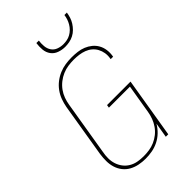

<svg xmlns="http://www.w3.org/2000/svg" viewBox="-281 -1054 1162 1162"><g transform="rotate(-45 300.0 -473.5)"><path d="M244 8Q216 8 188.5 2.5Q161 -3 137.5 -16Q114 -29 97.5 -50Q81 -71 73 -97Q65 -123 65 -151.5Q65 -180 69 -208L126 -553Q131 -580 140.5 -606Q150 -632 166.5 -655Q183 -678 205.5 -695.5Q228 -713 254 -724Q280 -735 307 -739Q334 -743 360 -743Q385 -743 410 -740Q435 -737 457 -728Q479 -719 497.5 -704Q516 -689 527.5 -668.5Q539 -648 542.5 -623.5Q546 -599 542 -574Q542 -573 541.5 -571Q541 -569 541 -568H520Q520 -569 520.5 -570.5Q521 -572 521 -573Q525 -596 521.5 -617.5Q518 -639 508 -657.5Q498 -676 482 -689.5Q466 -703 446 -710.5Q426 -718 404.5 -721Q383 -724 360 -724Q336 -724 311.5 -720.5Q287 -717 263.5 -707Q240 -697 219 -680.5Q198 -664 183 -643Q168 -622 159.5 -598.5Q151 -575 147 -550L90 -205Q85 -180 85 -154.5Q85 -129 92.5 -106Q100 -83 114.5 -64Q129 -45 150 -32.5Q171 -20 195.5 -15.5Q220 -11 246 -11Q246 -11 246 -11Q246 -11 246 -11Q246 -11 246 -11Q246 -11 246 -11Q270 -11 294 -14.5Q318 -18 341 -28Q364 -38 384 -54Q404 -70 418.5 -91Q433 -112 441.5 -135Q450 -158 454 -182L485 -368H305L308 -387H509L445 0H424L440 -96Q425 -70 403 -49Q381 -28 354.5 -15Q328 -2 300 3Q272 8 244 8ZM379 -815Q352 -815 327 -824Q302 -833 287 -853.5Q272 -874 269.5 -901Q267 -928 271 -955H292Q289 -932 291 -909Q293 -886 305 -868Q317 -850 338 -842Q359 -834 382 -834Q398 -834 413.5 -837Q429 -840 443.5 -848Q458 -856 470 -868Q482 -880 490.5 -894.5Q499 -909 504 -924Q509 -939 511 -955H532Q529 -936 523.5 -918.5Q518 -901 507.5 -884.5Q497 -868 483 -854Q469 -840 451.5 -831Q434 -822 415.5 -818.5Q397 -815 379 -815Z"/></g></svg>

Font: Iosevka Curly Thin Extended
Style: Italic
Weight: 100
Width: 7
Italic angle: -9°
Monospace: yes
Designer: Belleve Invis
Foundry: Belleve Invis
Version: Version 11.1.0; ttfautohint (v1.8.3)